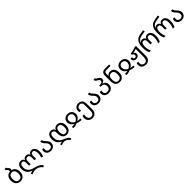

<svg xmlns="http://www.w3.org/2000/svg" viewBox="984 -3963 7406 7406"><g transform="rotate(-45 4686.5 -260.0)"><path d="M359.9 -541Q445.8 -523.9 498.3 -453.9Q550.8 -383.8 550.8 -269Q550.8 -136.2 483.4 -63.2Q416 9.8 300.8 9.8Q230 9.8 174.6 -22.7Q119.1 -55.2 87.2 -117.7Q55.2 -180.2 55.2 -269Q55.2 -394 114 -465.1Q172.9 -536.1 275.9 -544.9Q280.8 -554.2 284.4 -566.7Q288.1 -579.1 288.1 -595.2Q288.1 -613.8 278.6 -626.5Q269 -639.2 254.9 -649.9Q233.9 -667 213.9 -690.4Q193.8 -713.9 193.8 -759.8H282.2Q282.2 -736.8 293.2 -720.9Q304.2 -705.1 319.8 -690.9Q339.8 -673.8 356.9 -653.3Q374 -632.8 374 -601.1Q374 -566.9 359.9 -541ZM303.2 -63Q383.8 -63 421.9 -118.4Q460 -173.8 460 -269Q460 -363.8 421.9 -418Q383.8 -472.2 301.8 -472.2Q220.2 -472.2 183.1 -418Q146 -363.8 146 -269Q146 -173.8 183.6 -118.4Q221.2 -63 303.2 -63Z M1304.2 250Q1257.8 174.8 1177.5 136Q1097.2 97.2 1007.8 97.2Q959 97.2 911.9 110.6Q864.7 124 820.8 148.9L786.1 85Q816.9 69.8 853 58.8Q889.2 47.9 922.9 45.9V43Q851.1 20 791.5 -22.5Q731.9 -64.9 696.5 -132.1Q661.1 -199.2 661.1 -293.9Q661.1 -408.2 711.4 -477.1Q761.7 -545.9 858.9 -545.9Q915 -545.9 949.5 -520.5Q983.9 -495.1 1000 -451.2H1004.9Q1022 -495.1 1058.3 -520.5Q1094.7 -545.9 1149.9 -545.9Q1209 -545.9 1243.9 -520.5Q1278.8 -495.1 1294.9 -451.2H1299.8Q1316.9 -495.1 1353 -520.5Q1389.2 -545.9 1441.9 -545.9Q1506.8 -545.9 1550.8 -512Q1594.7 -478 1617.4 -417.5Q1640.1 -356.9 1640.1 -275.9Q1640.1 -211.9 1626.5 -157Q1612.8 -102.1 1585 -48.8L1508.8 -77.1Q1531.7 -126 1540.8 -172.6Q1549.8 -219.2 1549.8 -276.9Q1549.8 -374 1519.3 -423.6Q1488.8 -473.1 1435.1 -473.1Q1390.1 -473.1 1365 -439Q1339.8 -404.8 1339.8 -342.8V-182.1H1255.9V-342.8Q1255.9 -398.9 1231.4 -436Q1207 -473.1 1149.9 -473.1Q1098.1 -473.1 1071.5 -439Q1044.9 -404.8 1044.9 -342.8V-182.1H960.9V-342.8Q960.9 -398.9 938 -436Q915 -473.1 864.7 -473.1Q812 -473.1 781.5 -429Q751 -384.8 751 -293.9Q751 -224.1 773.4 -172.6Q795.9 -121.1 835 -85Q874 -48.8 923.6 -26.4Q973.1 -3.9 1026.9 7.8Q1094.7 22 1162.4 46.4Q1230 70.8 1285.4 111.3Q1340.8 151.9 1371.1 213.9Z M1966.8 9.8Q1904.8 9.8 1854.2 -13.2Q1803.7 -36.1 1774.2 -81.1Q1744.6 -126 1744.6 -192.9Q1744.6 -214.8 1749.3 -235.4Q1753.9 -255.9 1757.8 -268.1H1841.8Q1837.9 -254.9 1835.4 -235.4Q1833 -215.8 1833 -192.9Q1833 -128.9 1869.4 -95.9Q1905.8 -63 1966.8 -63Q2027.8 -63 2062.7 -96.9Q2097.7 -130.9 2097.7 -198.2Q2097.7 -250 2075.7 -282.5Q2053.7 -314.9 2024.9 -342.8Q2001 -367.2 1977.3 -393.6Q1953.6 -419.9 1937.7 -454.3Q1921.9 -488.8 1921.9 -536.1H2009.8Q2009.8 -493.2 2033.2 -460.7Q2056.6 -428.2 2087.9 -397Q2112.8 -373 2135.7 -345Q2158.7 -316.9 2173.8 -281.5Q2189 -246.1 2189 -198.2Q2189 -136.2 2159.9 -89.1Q2130.9 -42 2080.8 -16.1Q2030.8 9.8 1966.8 9.8Z M2791.5 250Q2769.5 208 2731.2 177Q2692.9 146 2649.2 129.4Q2605.5 112.8 2566.9 112.8Q2524.4 112.8 2490.5 121.8Q2456.5 130.9 2415.5 149.9L2385.7 87.9Q2408.7 77.1 2438.7 68.1Q2468.8 59.1 2514.6 57.1V54.2Q2411.6 4.9 2355.2 -77.6Q2298.8 -160.2 2298.8 -284.2Q2298.8 -358.9 2321.3 -418.5Q2343.8 -478 2388.2 -512Q2432.6 -545.9 2497.6 -545.9Q2561.5 -545.9 2603.5 -518.1Q2645.5 -490.2 2662.6 -433.1H2667.5Q2688.5 -490.2 2737.1 -518.1Q2785.6 -545.9 2841.8 -545.9Q2945.8 -545.9 3007.8 -474.4Q3069.8 -402.8 3069.8 -273.9Q3069.8 -188 3039.8 -126.5Q3009.8 -64.9 2958.3 -32.5Q2906.7 0 2842.8 0Q2739.7 0 2676.8 -72Q2613.8 -144 2613.8 -273.9V-323.2Q2613.8 -399.9 2582.8 -436.5Q2551.8 -473.1 2500.5 -473.1Q2448.7 -473.1 2418.7 -424.6Q2388.7 -376 2388.7 -286.1Q2388.7 -190.9 2419.2 -130.4Q2449.7 -69.8 2499.3 -32.5Q2548.8 4.9 2606.4 29.8Q2664.6 55.2 2712.6 78.6Q2760.7 102.1 2797.1 133.5Q2833.5 165 2858.9 213.9ZM2840.8 -73.2Q2911.6 -73.2 2945.1 -128.2Q2978.5 -183.1 2978.5 -273.9Q2978.5 -366.2 2945.6 -419.2Q2912.6 -472.2 2841.8 -472.2Q2771.5 -472.2 2738 -419.2Q2704.6 -366.2 2704.6 -273.9Q2704.6 -183.1 2737.5 -128.2Q2770.5 -73.2 2840.8 -73.2Z M3189.5 0V-71.8Q3229.5 -71.8 3263.4 -75.4Q3297.4 -79.1 3340.3 -85.9V-88.9Q3287.6 -112.8 3251.5 -150.4Q3215.3 -188 3197.5 -233.9Q3179.7 -279.8 3179.7 -326.2Q3179.7 -382.8 3206.1 -433.3Q3232.4 -483.9 3285.4 -514.9Q3338.4 -545.9 3416.5 -545.9Q3494.6 -545.9 3547.6 -514.9Q3600.6 -483.9 3627 -433.3Q3653.3 -382.8 3653.3 -326.2Q3653.3 -279.8 3635.5 -233.9Q3617.7 -188 3581.5 -150.4Q3545.4 -112.8 3492.7 -88.9V-85.9Q3536.6 -79.1 3570.1 -75.4Q3603.5 -71.8 3643.6 -71.8V0Q3574.7 0 3520 -11.5Q3465.3 -22.9 3416.5 -47.9Q3367.7 -22.9 3313 -11.5Q3258.3 0 3189.5 0ZM3416.5 -115.2Q3482.4 -147 3522.9 -197.5Q3563.5 -248 3563.5 -327.1Q3563.5 -367.2 3546.4 -400.1Q3529.3 -433.1 3496.8 -453.1Q3464.4 -473.1 3416.5 -473.1Q3368.7 -473.1 3336.2 -453.1Q3303.7 -433.1 3286.6 -400.1Q3269.5 -367.2 3269.5 -327.1Q3269.5 -248 3310.1 -197.5Q3350.6 -147 3416.5 -115.2Z M3989.3 250Q3921.4 250 3868.9 220.5Q3816.4 190.9 3787.4 137.9Q3758.3 85 3758.3 13.2Q3758.3 -16.1 3763.9 -41.5Q3769.5 -66.9 3776.4 -84H3860.4Q3855.5 -67.9 3851.1 -42.5Q3846.7 -17.1 3846.7 4.9Q3846.7 78.1 3882.1 127.4Q3917.5 176.8 3989.3 176.8Q4066.4 176.8 4099.9 126Q4133.3 75.2 4133.3 -9.8V-314Q4133.3 -390.1 4102.3 -431.6Q4071.3 -473.1 4006.3 -473.1Q3948.7 -473.1 3912.1 -440.2Q3875.5 -407.2 3875.5 -342.8Q3875.5 -320.8 3877.9 -301.5Q3880.4 -282.2 3884.3 -268.1H3800.3Q3796.4 -279.8 3792 -300.3Q3787.6 -320.8 3787.6 -342.8Q3787.6 -410.2 3817.1 -455.1Q3846.7 -500 3896 -522.9Q3945.3 -545.9 4006.3 -545.9Q4104.5 -545.9 4163.1 -486.3Q4221.7 -426.8 4221.7 -317.9V-5.9Q4221.7 116.2 4160.6 183.1Q4099.6 250 3989.3 250Z M4558.6 9.8Q4496.6 9.8 4446 -13.2Q4395.5 -36.1 4366 -81.1Q4336.4 -126 4336.4 -192.9Q4336.4 -214.8 4341.1 -235.4Q4345.7 -255.9 4349.6 -268.1H4433.6Q4429.7 -254.9 4427.2 -235.4Q4424.8 -215.8 4424.8 -192.9Q4424.8 -128.9 4461.2 -95.9Q4497.6 -63 4558.6 -63Q4619.6 -63 4654.5 -96.9Q4689.5 -130.9 4689.5 -198.2Q4689.5 -250 4667.5 -282.5Q4645.5 -314.9 4616.7 -342.8Q4592.8 -367.2 4569.1 -393.6Q4545.4 -419.9 4529.5 -454.3Q4513.7 -488.8 4513.7 -536.1H4601.6Q4601.6 -493.2 4625 -460.7Q4648.4 -428.2 4679.7 -397Q4704.6 -373 4727.5 -345Q4750.5 -316.9 4765.6 -281.5Q4780.8 -246.1 4780.8 -198.2Q4780.8 -136.2 4751.7 -89.1Q4722.7 -42 4672.6 -16.1Q4622.6 9.8 4558.6 9.8Z M5117.7 9.8Q5050.3 9.8 4997.8 -13.2Q4945.3 -36.1 4915.3 -81.1Q4885.3 -126 4885.3 -192.9Q4885.3 -214.8 4889.9 -235.4Q4894.5 -255.9 4898.4 -268.1H4982.4Q4978.5 -254.9 4976.1 -235.4Q4973.6 -215.8 4973.6 -192.9Q4973.6 -128.9 5011.5 -95.9Q5049.3 -63 5117.7 -63Q5167.5 -63 5200.4 -85Q5233.4 -106.9 5249.5 -144.5Q5265.6 -182.1 5265.6 -226.1Q5265.6 -268.1 5249 -304.4Q5232.4 -340.8 5197 -363.5Q5161.6 -386.2 5104.5 -386.2H5059.6V-459H5115.2Q5179.7 -459 5207.5 -482.4Q5235.4 -505.9 5235.4 -544.9Q5235.4 -584 5212.4 -605Q5189.5 -626 5160.6 -642.1Q5136.2 -655.8 5112.8 -670.9Q5089.4 -686 5074.5 -709.5Q5059.6 -732.9 5059.6 -770H5147.5Q5147.5 -744.1 5170.9 -727.1Q5194.3 -710 5225.6 -692.9Q5250.5 -680.2 5273.4 -662.6Q5296.4 -645 5311.5 -620.1Q5326.7 -595.2 5326.7 -557.1Q5326.7 -496.1 5289.1 -467Q5251.5 -438 5195.3 -423.8V-419.9Q5233.4 -413.1 5270.5 -389.6Q5307.6 -366.2 5332 -323.5Q5356.4 -280.8 5356.4 -215.8Q5356.4 -149.9 5326.9 -98.9Q5297.4 -47.9 5243.4 -19Q5189.5 9.8 5117.7 9.8Z M5723.6 9.8Q5608.4 9.8 5547.6 -59.6Q5486.8 -128.9 5486.8 -267.1V-578.1Q5486.8 -643.1 5510.7 -683.1Q5534.7 -723.1 5575.2 -741.5Q5615.7 -759.8 5666.5 -759.8H5902.8V-686H5678.7Q5630.9 -686 5602.8 -662.6Q5574.7 -639.2 5574.7 -581.1V-545.9Q5574.7 -530.8 5572.8 -505.4Q5570.8 -480 5568.8 -466.8H5574.7Q5599.6 -500 5639.2 -522.9Q5678.7 -545.9 5740.7 -545.9Q5840.8 -545.9 5901.1 -475.3Q5961.4 -404.8 5961.4 -267.1Q5961.4 -128.9 5895.5 -59.6Q5829.6 9.8 5723.6 9.8ZM5723.6 -63Q5798.8 -63 5834.7 -116Q5870.6 -168.9 5870.6 -265.1Q5870.6 -359.9 5835.2 -416.5Q5799.8 -473.1 5728.5 -473.1Q5669.4 -473.1 5635.5 -449.5Q5601.6 -425.8 5587.6 -382.3Q5573.7 -338.9 5573.7 -277.8V-250Q5573.7 -165 5607.7 -114Q5641.6 -63 5723.6 -63Z M6081.5 0V-71.8Q6121.6 -71.8 6155.5 -75.4Q6189.5 -79.1 6232.4 -85.9V-88.9Q6179.7 -112.8 6143.6 -150.4Q6107.4 -188 6089.6 -233.9Q6071.8 -279.8 6071.8 -326.2Q6071.8 -382.8 6098.1 -433.3Q6124.5 -483.9 6177.5 -514.9Q6230.5 -545.9 6308.6 -545.9Q6386.7 -545.9 6439.7 -514.9Q6492.7 -483.9 6519 -433.3Q6545.4 -382.8 6545.4 -326.2Q6545.4 -279.8 6527.6 -233.9Q6509.8 -188 6473.6 -150.4Q6437.5 -112.8 6384.8 -88.9V-85.9Q6428.7 -79.1 6462.2 -75.4Q6495.6 -71.8 6535.6 -71.8V0Q6466.8 0 6412.1 -11.5Q6357.4 -22.9 6308.6 -47.9Q6259.8 -22.9 6205.1 -11.5Q6150.4 0 6081.5 0ZM6308.6 -115.2Q6374.5 -147 6415 -197.5Q6455.6 -248 6455.6 -327.1Q6455.6 -367.2 6438.5 -400.1Q6421.4 -433.1 6388.9 -453.1Q6356.4 -473.1 6308.6 -473.1Q6260.7 -473.1 6228.3 -453.1Q6195.8 -433.1 6178.7 -400.1Q6161.6 -367.2 6161.6 -327.1Q6161.6 -248 6202.1 -197.5Q6242.7 -147 6308.6 -115.2Z M6908.7 250Q6839.4 250 6787.4 224.1Q6735.4 198.2 6706.5 151.6Q6677.7 105 6677.7 43Q6677.7 14.2 6681.6 -6.3Q6685.5 -26.9 6692.4 -43.9H6776.4Q6765.6 -11.2 6765.6 35.2Q6765.6 92.8 6801 134.8Q6836.4 176.8 6908.7 176.8Q6985.4 176.8 7019 126Q7052.7 75.2 7052.7 -9.8V-462.9Q7014.6 -445.8 6970.7 -433.8Q6926.8 -421.9 6880.4 -416V-413.1Q6909.7 -399.9 6930.2 -372.6Q6950.7 -345.2 6950.7 -306.2Q6950.7 -264.2 6930.2 -232.7Q6909.7 -201.2 6874 -183.6Q6838.4 -166 6794.4 -166Q6729.5 -166 6688 -203.6Q6646.5 -241.2 6646.5 -295.9Q6646.5 -305.2 6647.5 -314.7Q6648.4 -324.2 6651.4 -333H6726.6Q6723.6 -317.9 6723.6 -306.2Q6723.6 -273.9 6743.2 -253.9Q6762.7 -233.9 6794.4 -233.9Q6829.6 -233.9 6849.1 -255.4Q6868.7 -276.9 6868.7 -309.1Q6868.7 -354 6847.2 -376.5Q6825.7 -398.9 6787.6 -403.8V-466.8Q6862.8 -477.1 6932.6 -492.4Q7002.4 -507.8 7059.6 -536.1H7140.6V-5.9Q7140.6 116.2 7079.6 183.1Q7018.6 250 6908.7 250Z M7334.5 0Q7303.7 -69.8 7289.8 -134Q7275.9 -198.2 7275.9 -275.9V-314Q7275.9 -499 7341.8 -600.1Q7407.7 -701.2 7540.5 -729Q7596.7 -741.2 7652.6 -751.2Q7708.5 -761.2 7762.7 -770L7777.8 -692.9Q7742.7 -688 7701.2 -681.4Q7659.7 -674.8 7621.6 -668.5Q7583.5 -662.1 7557.6 -655.8Q7516.6 -647 7477.5 -628.4Q7438.5 -609.9 7408.2 -575Q7377.9 -540 7358.9 -479H7361.8Q7390.6 -521 7420.7 -533.4Q7450.7 -545.9 7482.9 -545.9Q7533.7 -545.9 7567.6 -520.5Q7601.6 -495.1 7617.7 -451.2H7622.6Q7639.6 -495.1 7675.8 -520.5Q7711.9 -545.9 7764.6 -545.9Q7831.5 -545.9 7876.7 -512Q7921.9 -478 7944.8 -417.5Q7967.8 -356.9 7967.8 -275.9Q7967.8 -198.2 7952.6 -134Q7937.5 -69.8 7906.7 0H7816.9Q7848.6 -70.8 7863.3 -134.5Q7877.9 -198.2 7877.9 -276.9Q7877.9 -374 7846.9 -423.6Q7815.9 -473.1 7757.8 -473.1Q7712.9 -473.1 7687.7 -439Q7662.6 -404.8 7662.6 -342.8V-182.1H7578.6V-342.8Q7578.6 -398.9 7555.7 -436Q7532.7 -473.1 7482.9 -473.1Q7425.8 -473.1 7394.8 -423.6Q7363.8 -374 7363.8 -276.9Q7363.8 -198.2 7378.7 -134.5Q7393.6 -70.8 7424.8 0Z M8136.2 0Q8105.5 -69.8 8091.6 -134Q8077.6 -198.2 8077.6 -275.9V-314Q8077.6 -499 8143.6 -600.1Q8209.5 -701.2 8342.3 -729Q8398.4 -741.2 8454.3 -751.2Q8510.3 -761.2 8564.5 -770L8579.6 -692.9Q8544.4 -688 8502.9 -681.4Q8461.4 -674.8 8423.3 -668.5Q8385.3 -662.1 8359.4 -655.8Q8318.4 -647 8279.3 -628.4Q8240.2 -609.9 8210 -575Q8179.7 -540 8160.6 -479H8163.6Q8192.4 -521 8222.4 -533.4Q8252.4 -545.9 8284.7 -545.9Q8335.4 -545.9 8369.4 -520.5Q8403.3 -495.1 8419.4 -451.2H8424.3Q8441.4 -495.1 8477.5 -520.5Q8513.7 -545.9 8566.4 -545.9Q8633.3 -545.9 8678.5 -512Q8723.6 -478 8746.6 -417.5Q8769.5 -356.9 8769.5 -275.9Q8769.5 -198.2 8754.4 -134Q8739.3 -69.8 8708.5 0H8618.7Q8650.4 -70.8 8665 -134.5Q8679.7 -198.2 8679.7 -276.9Q8679.7 -374 8648.7 -423.6Q8617.7 -473.1 8559.6 -473.1Q8514.6 -473.1 8489.5 -439Q8464.4 -404.8 8464.4 -342.8V-182.1H8380.4V-342.8Q8380.4 -398.9 8357.4 -436Q8334.5 -473.1 8284.7 -473.1Q8227.5 -473.1 8196.5 -423.6Q8165.5 -374 8165.5 -276.9Q8165.5 -198.2 8180.4 -134.5Q8195.3 -70.8 8226.6 0Z M9096.2 9.8Q9034.2 9.8 8983.6 -13.2Q8933.1 -36.1 8903.6 -81.1Q8874 -126 8874 -192.9Q8874 -214.8 8878.7 -235.4Q8883.3 -255.9 8887.2 -268.1H8971.2Q8967.3 -254.9 8964.8 -235.4Q8962.4 -215.8 8962.4 -192.9Q8962.4 -128.9 8998.8 -95.9Q9035.2 -63 9096.2 -63Q9157.2 -63 9192.1 -96.9Q9227.1 -130.9 9227.1 -198.2Q9227.1 -250 9205.1 -282.5Q9183.1 -314.9 9154.3 -342.8Q9130.4 -367.2 9106.7 -393.6Q9083 -419.9 9067.1 -454.3Q9051.3 -488.8 9051.3 -536.1H9139.2Q9139.2 -493.2 9162.6 -460.7Q9186 -428.2 9217.3 -397Q9242.2 -373 9265.1 -345Q9288.1 -316.9 9303.2 -281.5Q9318.4 -246.1 9318.4 -198.2Q9318.4 -136.2 9289.3 -89.1Q9260.3 -42 9210.2 -16.1Q9160.2 9.8 9096.2 9.8Z"/></g></svg>

Font: Kurinto Seri
Style: Regular
Weight: 400
Designer: Kurinto was developed by Clint Goss from a range of fonts that are compatible with the SIL Open Font License Version 1.1
Foundry: Clinton F. Goss
Version: Version 2.196; July 25, 2020